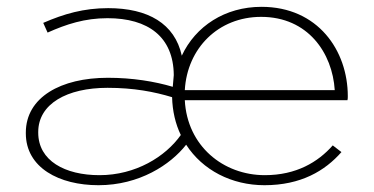

<svg xmlns="http://www.w3.org/2000/svg" viewBox="-20 -536 1107 568"><path d="M274.3 -17.8C172.3 -17.8 93.1 -60.4 93.1 -143.6V-145.5C93.1 -228.7 178.2 -276.2 298 -276.2C376.2 -276.2 436.6 -264.4 489.1 -248.5C490.1 -207.9 499 -169.3 514.9 -136.6C469.3 -72.3 381.2 -17.8 274.3 -17.8ZM526.7 -269.3C533.7 -393.1 625.7 -486.1 752.5 -486.1C891.1 -486.1 963.4 -379.2 970.3 -269.3ZM271.3 11.9C392.1 11.9 484.2 -48.5 530.7 -107.9C579.2 -32.7 665.3 11.9 762.4 11.9C870.3 11.9 941.6 -30.7 990.1 -86.1L964.4 -105.9C920.8 -56.4 856.4 -17.8 763.4 -17.8C640.6 -17.8 533.7 -104 526.7 -239.6H1007.9C1008.9 -243.6 1008.9 -246.5 1008.9 -251.5C1008.9 -386.1 920.8 -515.8 753.5 -515.8C645.5 -515.8 558.4 -458.4 517.8 -371.3C497 -466.3 417.8 -511.9 300 -511.9C227.7 -511.9 169.3 -495 107.9 -468.3L120.8 -439.6C176.2 -464.4 230.7 -482.2 298 -482.2C418.8 -482.2 493.1 -426.7 494.1 -313.9C493.1 -305 492.1 -288.1 491.1 -279.2C437.6 -295 372.3 -305.9 299 -305.9C160.4 -305.9 56.4 -248.5 56.4 -143.6V-141.6C56.4 -39.6 155.4 11.9 271.3 11.9Z"/></svg>

Font: Meinily
Style: Regular
Weight: 500
Designer: Paul Hayes
Foundry: Paul Hayes
Version: Version 1.0; ttfautohint (v1.8.4.7-5d5b)